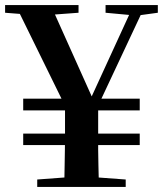

<svg xmlns="http://www.w3.org/2000/svg" viewBox="-25 -733 639 753"><path d="M338 -272 253 -271 36 -713H174L345 -332H325L331 -347L499 -713H545ZM123 -673 -5 -683V-713H283V-683L148 -673ZM269 -40H319L468 -29V0H121V-29ZM230 -204V-331H360V-204Q360 -173 360 -146Q360 -119 361 -85.5Q362 -52 363 0H227Q228 -52 228.5 -85.5Q229 -119 229.5 -146Q230 -173 230 -204ZM497 -673 389 -683V-713H594V-683L521 -673ZM66 -164V-209H523V-164ZM66 -300V-346H523V-300Z"/></svg>

Font: Noto Serif KR ExtraLight
Style: Bold
Weight: 700
Version: Version 2.002-H1;hotconv 1.1.0;makeotfexe 2.6.0